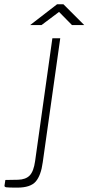

<svg xmlns="http://www.w3.org/2000/svg" viewBox="-109 -692 405 878"><path d="M-30 166Q-71 166 -80 164.5Q-89 163 -88.5 157L-84.5 131L-26.5 130Q9 129 27 110.2Q45 91.5 51.5 45L130.5 -517H166.5L86.5 50Q78.5 110 54.5 138Q30.5 166 -30 166ZM29 -577.5 152 -672.5H181L276 -577.5H220L161 -637.5L81 -577.5Z"/></svg>

Font: Public Sans Thin
Style: Italic
Weight: 100
Italic angle: -8°
Designer: The Public Sans project authors (U.S. Web Design System). Libre Franklin designed by Pablo Impallari and Rodrigo Fuenzal
Version: Version 2.000